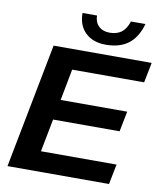

<svg xmlns="http://www.w3.org/2000/svg" viewBox="-95 -966 882 1043"><g transform="rotate(10 346.0 -445.0)"><path d="M18 0 151 -688H692L670 -577H273L240 -404H607L585 -292H218L183 -111H600L578 0ZM428 -742Q358 -742 316.5 -781.5Q275 -821 275 -890H355Q355 -854 377.5 -832Q400 -810 438 -810Q477 -810 502.5 -828.5Q528 -847 542 -890H622Q601 -815 553.5 -778.5Q506 -742 428 -742Z"/></g></svg>

Font: Libra Sans Modern
Style: Bold Italic
Weight: 700
Italic angle: -12°
Foundry: Stefan Peev, Context Ltd
Version: Version 1.000